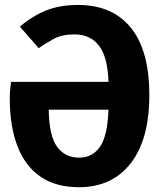

<svg xmlns="http://www.w3.org/2000/svg" viewBox="-20 -749 655 786"><path d="M20 -345.6Q20 -363.1 21.5 -380.8Q23.1 -398.5 25.1 -413.8H424.1Q421 -515.4 385.4 -561.8Q349.7 -608.2 284.6 -608.2Q234.9 -608.2 201.8 -590.8Q168.7 -573.3 138.5 -551.8L61.5 -640Q110.3 -682.1 166.9 -705.4Q223.6 -728.7 299.5 -728.7Q440 -728.7 515.6 -635.6Q591.3 -542.6 591.3 -360Q591.3 -177.9 514.9 -80.3Q438.5 17.4 303.6 17.4Q207.2 17.4 144.4 -26.7Q81.5 -70.8 50.8 -152.3Q20 -233.8 20 -345.6ZM303.6 -103.6Q358.5 -103.6 389.5 -148.5Q420.5 -193.3 424.1 -300H179.5Q181 -192.3 213.8 -147.9Q246.7 -103.6 303.6 -103.6Z"/></svg>

Font: FiraCode Nerd Font
Style: Bold
Weight: 700
Designer: Carrois Corporate, Edenspiekermann AG, Nikita Prokopov
Foundry: Carrois Corporate, Edenspiekermann AG, Nikita Prokopov
Version: Version 6.002;Nerd Fonts 2.1.0